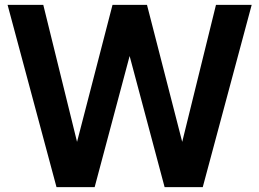

<svg xmlns="http://www.w3.org/2000/svg" viewBox="-20 -765 1060 785"><path d="M11 -745H157L295 -185L440 -745H581L725 -185L863 -745H1009L809 0H653L510 -536L367 0H211Z"/></svg>

Font: Evergrow Sans
Style: Bold
Weight: 700
Foundry: 10Web
Version: Version 1.000